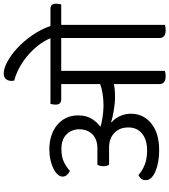

<svg xmlns="http://www.w3.org/2000/svg" viewBox="41 -943 913 1035"><g transform="rotate(-90 497.5 -425.5)"><path d="M881 -552V7Q875 9 867.5 10Q860 11 852 11Q810 11 810 -23V-552H633V7Q627 9 619.5 10Q612 11 604 11Q562 11 562 -23V-268Q548 -265 531.5 -263.5Q515 -262 489 -262Q473 -262 454.5 -264Q436 -266 418 -269Q400 -272 384 -275.5Q368 -279 358 -283L356 -280Q376 -264 389 -235.5Q402 -207 402 -177Q402 -109 349.5 -66.5Q297 -24 205 -24Q173 -24 144 -29Q115 -34 92.5 -43.5Q70 -53 57 -66Q44 -79 44 -96Q44 -113 52.5 -122Q61 -131 71 -136Q96 -114 128 -101.5Q160 -89 205 -89Q261 -89 294.5 -116Q328 -143 328 -190Q328 -238 298 -266Q268 -294 220 -294H127Q123 -301 121 -307.5Q119 -314 119 -324Q119 -342 127 -357H216Q263 -357 290.5 -383.5Q318 -410 318 -455Q318 -496 290.5 -523.5Q263 -551 212 -551Q168 -551 139.5 -536.5Q111 -522 94 -505Q81 -511 72 -521Q63 -531 63 -545Q63 -558 74.5 -571Q86 -584 106 -594Q126 -604 153 -610Q180 -616 212 -616Q249 -616 282 -605.5Q315 -595 340 -575Q365 -555 379 -526Q393 -497 393 -461Q393 -416 374 -386.5Q355 -357 332 -341Q338 -338 351.5 -335Q365 -332 380.5 -329.5Q396 -327 413 -325.5Q430 -324 444 -324Q511 -324 562 -342V-552H479Q451 -552 451 -582Q451 -588 452 -595Q453 -602 455 -610H809Q793 -648 766.5 -680.5Q740 -713 708.5 -738.5Q677 -764 643.5 -781Q610 -798 581 -805Q579 -811 579 -820Q579 -839 589.5 -850.5Q600 -862 619 -862Q646 -862 683 -842Q720 -822 756.5 -788Q793 -754 825 -708Q857 -662 875 -610H967Q995 -610 995 -580Q995 -574 994 -567Q993 -560 991 -552Z"/></g></svg>

Font: Baloo 2
Style: Regular
Weight: 400
Designer: Sarang Kulkarni and Ek Type
Foundry: Ek Type
Version: Version 1.640;hotconv 1.0.111;makeotfexe 2.5.65597; ttfautoh